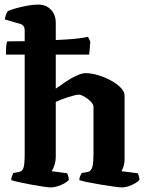

<svg xmlns="http://www.w3.org/2000/svg" viewBox="-20 -820 645 840"><path d="M6 -581Q6 -607 7.5 -621Q9 -635 12 -639Q54 -639 99 -640Q144 -641 186.5 -643Q229 -645 265 -647Q301 -649 327.5 -652.5Q354 -656 365 -659L375 -638Q374 -619 372.5 -604.5Q371 -590 370 -581ZM203 0Q193 0 169.5 -3.5Q146 -7 118 -12Q90 -17 65.5 -22.5Q41 -28 29 -32Q29 -40 32.5 -49Q36 -58 38 -63L60 -67Q77 -69 82.5 -85Q88 -101 88 -146V-688Q88 -698 83.5 -705Q79 -712 70 -715L1 -735Q3 -749 7.5 -759Q12 -769 15 -772Q26 -777 49 -783.5Q72 -790 99 -795Q126 -800 146 -800Q182 -800 203 -777.5Q224 -755 224 -721V-432Q243 -446 267 -462Q291 -478 314.5 -489Q338 -500 355 -500Q379 -500 408 -491.5Q437 -483 464 -468.5Q491 -454 508 -436.5Q525 -419 525 -402V-127Q525 -105 520 -90.5Q515 -76 511 -71L583 -62Q585 -57 587.5 -49.5Q590 -42 590 -33Q585 -26 571 -18Q557 -10 542 -5Q527 0 515 0Q505 0 479.5 -3.5Q454 -7 423 -12Q392 -17 365.5 -22.5Q339 -28 327 -32Q327 -40 330.5 -49Q334 -58 337 -63L360 -67Q370 -68 376.5 -75Q383 -82 386 -98.5Q389 -115 389 -146V-353Q389 -361 381.5 -370.5Q374 -380 363 -388Q352 -396 342 -401Q332 -406 325 -406Q318 -406 304 -402.5Q290 -399 274.5 -394Q259 -389 245.5 -383.5Q232 -378 224 -374V-135Q224 -115 218 -97Q212 -79 206 -71L274 -62Q276 -58 278.5 -50Q281 -42 281 -33Q276 -26 262 -18Q248 -10 231.5 -5Q215 0 203 0Z"/></svg>

Font: Texturina 12pt
Style: Bold
Weight: 700
Designer: Guillermo Torres Carreño
Foundry: Omnibus-Type
Version: Version 1.002